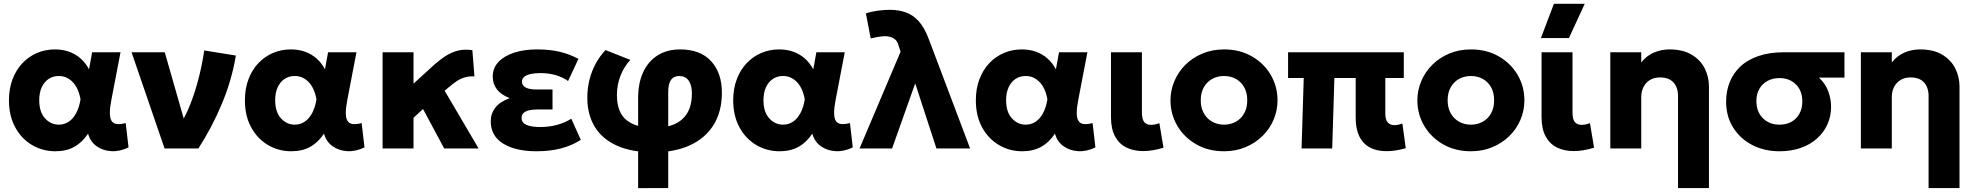

<svg xmlns="http://www.w3.org/2000/svg" viewBox="-20 -787 10473 1018"><path d="M273.5 15Q206 15 150 -18Q94 -51 60.8 -111.8Q27.5 -172.5 27.5 -255Q27.5 -317 46.5 -367Q65.5 -417 99 -452.2Q132.5 -487.5 176.5 -506.2Q220.5 -525 271.5 -525Q312 -525 346.2 -512.8Q380.5 -500.5 407.2 -477Q434 -453.5 452 -419.5L468.5 -510H619L571 -260Q562.5 -217 562.5 -189Q562.5 -161 571.2 -146.5Q580 -132 598.8 -129.5Q617.5 -127 646.5 -134.5L661.5 -5.5Q615.5 17 570.5 14.5Q525.5 12 492 -12Q458.5 -36 447 -78.5Q416 -32 373.8 -8.5Q331.5 15 273.5 15ZM292 -126Q321 -126 344.2 -141.5Q367.5 -157 383.8 -187Q400 -217 407 -260.5Q404 -277.5 398.2 -295.2Q392.5 -313 383 -329Q373.5 -345 360.2 -357.2Q347 -369.5 330 -376.8Q313 -384 291.5 -384Q261 -384 237.8 -368.5Q214.5 -353 201.2 -324.2Q188 -295.5 188 -256Q188 -193.5 218.5 -159.8Q249 -126 292 -126Z M852.5 0 677.5 -510H853.5L973.5 -91L935 -125Q965.5 -174 990.8 -238.8Q1016 -303.5 1034.2 -376Q1052.5 -448.5 1063 -519.5L1230.5 -492.5Q1209 -362 1156.2 -236.2Q1103.5 -110.5 1032 0Z M1524.5 15Q1457 15 1401 -18Q1345 -51 1311.8 -111.8Q1278.5 -172.5 1278.5 -255Q1278.5 -317 1297.5 -367Q1316.5 -417 1350 -452.2Q1383.5 -487.5 1427.5 -506.2Q1471.5 -525 1522.5 -525Q1563 -525 1597.2 -512.8Q1631.5 -500.5 1658.2 -477Q1685 -453.5 1703 -419.5L1719.5 -510H1870L1822 -260Q1813.5 -217 1813.5 -189Q1813.5 -161 1822.2 -146.5Q1831 -132 1849.8 -129.5Q1868.5 -127 1897.5 -134.5L1912.5 -5.5Q1866.5 17 1821.5 14.5Q1776.5 12 1743 -12Q1709.5 -36 1698 -78.5Q1667 -32 1624.8 -8.5Q1582.5 15 1524.5 15ZM1543 -126Q1572 -126 1595.2 -141.5Q1618.5 -157 1634.8 -187Q1651 -217 1658 -260.5Q1655 -277.5 1649.2 -295.2Q1643.5 -313 1634 -329Q1624.5 -345 1611.2 -357.2Q1598 -369.5 1581 -376.8Q1564 -384 1542.5 -384Q1512 -384 1488.8 -368.5Q1465.5 -353 1452.2 -324.2Q1439 -295.5 1439 -256Q1439 -193.5 1469.5 -159.8Q1500 -126 1543 -126Z M2008.5 0V-510H2172.5V-343.5L2271 -433.5Q2307.5 -467 2340.8 -488.8Q2374 -510.5 2408.8 -518.8Q2443.5 -527 2484.5 -521L2495.5 -382Q2467.5 -383.5 2445 -377Q2422.5 -370.5 2402.8 -357.5Q2383 -344.5 2362.5 -327L2337.5 -306L2517.5 0H2335L2223 -209L2172.5 -162.5V0Z M2824.5 15Q2713 15 2647.5 -25.8Q2582 -66.5 2582 -144Q2582 -185 2606.8 -216.8Q2631.5 -248.5 2682.5 -266.5Q2636.5 -284.5 2614.5 -313.5Q2592.5 -342.5 2592.5 -381Q2592.5 -425.5 2622.2 -457.8Q2652 -490 2705.2 -507.5Q2758.5 -525 2828 -525Q2893 -525 2944.5 -513.2Q2996 -501.5 3047 -475L2992 -357.5Q2962.5 -378.5 2925.2 -389Q2888 -399.5 2846 -399.5Q2816.5 -399.5 2794.5 -394.8Q2772.5 -390 2760 -380Q2747.5 -370 2747.5 -354Q2747.5 -333.5 2767.2 -323Q2787 -312.5 2823.5 -312.5H2909.5V-206.5H2829.5Q2803 -206.5 2784.2 -202Q2765.5 -197.5 2755.5 -187.8Q2745.5 -178 2745.5 -162Q2745.5 -136.5 2771.2 -125Q2797 -113.5 2843.5 -113.5Q2889.5 -113.5 2931 -124.2Q2972.5 -135 3009 -157.5L3059.5 -45.5Q3013 -15.5 2954.8 -0.2Q2896.5 15 2824.5 15Z M3363.5 210.5V-268.5Q3363.5 -346 3389.8 -403.5Q3416 -461 3466 -493Q3516 -525 3586.5 -525Q3693 -525 3750.2 -462.8Q3807.5 -400.5 3807.5 -296Q3807.5 -196 3763.8 -125.2Q3720 -54.5 3638.8 -17Q3557.5 20.5 3445 20.5Q3330.5 20.5 3252.2 -14.2Q3174 -49 3134 -114Q3094 -179 3094 -269Q3094 -318.5 3105.5 -364.2Q3117 -410 3138.5 -449.8Q3160 -489.5 3190.5 -521.5L3322 -469.5Q3286.5 -430.5 3268.8 -382.8Q3251 -335 3251 -283.5Q3251 -191 3302 -150Q3353 -109 3449.5 -109Q3512.5 -109 3557 -129Q3601.5 -149 3625 -189.5Q3648.5 -230 3648.5 -290.5Q3648.5 -335.5 3631.2 -359.8Q3614 -384 3581.5 -384Q3552 -384 3537.5 -363Q3523 -342 3523 -300V210Z M4113.5 15Q4046 15 3990 -18Q3934 -51 3900.8 -111.8Q3867.5 -172.5 3867.5 -255Q3867.5 -317 3886.5 -367Q3905.5 -417 3939 -452.2Q3972.5 -487.5 4016.5 -506.2Q4060.5 -525 4111.5 -525Q4152 -525 4186.2 -512.8Q4220.5 -500.5 4247.2 -477Q4274 -453.5 4292 -419.5L4308.5 -510H4459L4411 -260Q4402.5 -217 4402.5 -189Q4402.5 -161 4411.2 -146.5Q4420 -132 4438.8 -129.5Q4457.5 -127 4486.5 -134.5L4501.5 -5.5Q4455.5 17 4410.5 14.5Q4365.5 12 4332 -12Q4298.5 -36 4287 -78.5Q4256 -32 4213.8 -8.5Q4171.5 15 4113.5 15ZM4132 -126Q4161 -126 4184.2 -141.5Q4207.5 -157 4223.8 -187Q4240 -217 4247 -260.5Q4244 -277.5 4238.2 -295.2Q4232.5 -313 4223 -329Q4213.5 -345 4200.2 -357.2Q4187 -369.5 4170 -376.8Q4153 -384 4131.5 -384Q4101 -384 4077.8 -368.5Q4054.5 -353 4041.2 -324.2Q4028 -295.5 4028 -256Q4028 -193.5 4058.5 -159.8Q4089 -126 4132 -126Z M4537.5 0 4755 -513 4743.5 -548Q4737 -572.5 4718 -583.8Q4699 -595 4673.5 -595Q4658 -595 4638.2 -591.8Q4618.5 -588.5 4596.5 -583.5L4571 -716Q4601 -726 4635 -730.5Q4669 -735 4696.5 -735Q4745.5 -735 4784.2 -720.8Q4823 -706.5 4852.5 -673Q4882 -639.5 4904 -581L5123.5 0H4945L4832.5 -345L4710 0Z M5400 15Q5332.5 15 5276.5 -18Q5220.5 -51 5187.2 -111.8Q5154 -172.5 5154 -255Q5154 -317 5173 -367Q5192 -417 5225.5 -452.2Q5259 -487.5 5303 -506.2Q5347 -525 5398 -525Q5438.5 -525 5472.8 -512.8Q5507 -500.5 5533.8 -477Q5560.5 -453.5 5578.5 -419.5L5595 -510H5745.5L5697.5 -260Q5689 -217 5689 -189Q5689 -161 5697.8 -146.5Q5706.5 -132 5725.2 -129.5Q5744 -127 5773 -134.5L5788 -5.5Q5742 17 5697 14.5Q5652 12 5618.5 -12Q5585 -36 5573.5 -78.5Q5542.5 -32 5500.2 -8.5Q5458 15 5400 15ZM5418.5 -126Q5447.5 -126 5470.8 -141.5Q5494 -157 5510.2 -187Q5526.5 -217 5533.5 -260.5Q5530.5 -277.5 5524.8 -295.2Q5519 -313 5509.5 -329Q5500 -345 5486.8 -357.2Q5473.5 -369.5 5456.5 -376.8Q5439.5 -384 5418 -384Q5387.5 -384 5364.2 -368.5Q5341 -353 5327.8 -324.2Q5314.5 -295.5 5314.5 -256Q5314.5 -193.5 5345 -159.8Q5375.5 -126 5418.5 -126Z M6041.5 14Q5990.5 14 5952 -5Q5913.5 -24 5892 -64Q5870.5 -104 5870.5 -166.5V-510H6034.5V-192Q6034.5 -154.5 6046.8 -139.8Q6059 -125 6083 -125Q6093 -125 6104 -127.2Q6115 -129.5 6127 -134L6149 -4Q6120.5 5 6093.2 9.5Q6066 14 6041.5 14Z M6470 15Q6386.5 15 6322.5 -21.8Q6258.5 -58.5 6222.2 -120Q6186 -181.5 6186 -255Q6186 -308.5 6206.8 -357.2Q6227.5 -406 6265.5 -443.8Q6303.5 -481.5 6355.5 -503.2Q6407.5 -525 6470 -525Q6553.5 -525 6617.5 -488.2Q6681.5 -451.5 6717.5 -390Q6753.5 -328.5 6753.5 -255Q6753.5 -201.5 6733 -152.8Q6712.5 -104 6674.5 -66.5Q6636.5 -29 6584.5 -7Q6532.5 15 6470 15ZM6470 -126Q6505 -126 6533 -141.8Q6561 -157.5 6577 -186.5Q6593 -215.5 6593 -255Q6593 -295 6577.2 -323.8Q6561.5 -352.5 6533.5 -368.2Q6505.5 -384 6470 -384Q6434.5 -384 6406.5 -368.2Q6378.5 -352.5 6362.5 -323.8Q6346.5 -295 6346.5 -255Q6346.5 -215.5 6362.8 -186.5Q6379 -157.5 6407 -141.8Q6435 -126 6470 -126Z M7331.5 14.5Q7294.5 14.5 7264.5 4.2Q7234.5 -6 7212.8 -27.5Q7191 -49 7179.5 -83Q7168 -117 7168 -164.5V-373.5H7055L7043.5 0H6881L6892.5 -373.5H6809.5V-510H7423V-373.5H7325V-185Q7325 -152 7338 -137.8Q7351 -123.5 7373.5 -123.5Q7383.5 -123.5 7394 -125.8Q7404.5 -128 7415.5 -132L7433.5 -1Q7406.5 6.5 7381 10.5Q7355.5 14.5 7331.5 14.5Z M7779 15Q7695.5 15 7631.5 -21.8Q7567.5 -58.5 7531.2 -120Q7495 -181.5 7495 -255Q7495 -308.5 7515.8 -357.2Q7536.5 -406 7574.5 -443.8Q7612.5 -481.5 7664.5 -503.2Q7716.5 -525 7779 -525Q7862.5 -525 7926.5 -488.2Q7990.5 -451.5 8026.5 -390Q8062.5 -328.5 8062.5 -255Q8062.5 -201.5 8042 -152.8Q8021.5 -104 7983.5 -66.5Q7945.5 -29 7893.5 -7Q7841.5 15 7779 15ZM7779 -126Q7814 -126 7842 -141.8Q7870 -157.5 7886 -186.5Q7902 -215.5 7902 -255Q7902 -295 7886.2 -323.8Q7870.5 -352.5 7842.5 -368.2Q7814.5 -384 7779 -384Q7743.5 -384 7715.5 -368.2Q7687.5 -352.5 7671.5 -323.8Q7655.5 -295 7655.5 -255Q7655.5 -215.5 7671.8 -186.5Q7688 -157.5 7716 -141.8Q7744 -126 7779 -126Z M8324.5 14Q8273.5 14 8235 -5Q8196.5 -24 8175 -64Q8153.5 -104 8153.5 -166.5V-510H8317.5V-192Q8317.5 -154.5 8329.8 -139.8Q8342 -125 8366 -125Q8376 -125 8387 -127.2Q8398 -129.5 8410 -134L8432 -4Q8403.5 5 8376.2 9.5Q8349 14 8324.5 14ZM8150 -585 8219 -767H8382.5L8298.5 -585Z M8877 210V-277.5Q8877 -323.5 8852.8 -350Q8828.5 -376.5 8781.5 -376.5Q8751.5 -376.5 8729.2 -363.5Q8707 -350.5 8694.5 -326.8Q8682 -303 8682 -272.5V0H8518V-510H8682V-456Q8710.5 -492 8749.5 -508.5Q8788.5 -525 8831.5 -525Q8903.5 -525 8950 -496.8Q8996.5 -468.5 9018.8 -423.8Q9041 -379 9041 -329V210Z M9415 15Q9334.5 15 9270.5 -18.2Q9206.5 -51.5 9169.2 -110.8Q9132 -170 9132 -248.5Q9132 -303.5 9151 -351.2Q9170 -399 9208 -434.8Q9246 -470.5 9304.2 -490.2Q9362.5 -510 9441 -510H9759.5V-375.5H9624Q9658 -344.5 9673.2 -303.8Q9688.5 -263 9688.5 -220.5Q9688.5 -170.5 9669.2 -127.8Q9650 -85 9614.2 -52.8Q9578.5 -20.5 9528 -2.8Q9477.5 15 9415 15ZM9415.5 -126Q9451 -126 9478 -141Q9505 -156 9520.5 -183.8Q9536 -211.5 9536 -249.5Q9536 -306 9502 -339.5Q9468 -373 9414.5 -373Q9379.5 -373 9352 -358.2Q9324.5 -343.5 9308.5 -316.2Q9292.5 -289 9292.5 -251.5Q9292.5 -194.5 9327 -160.2Q9361.5 -126 9415.5 -126Z M10205.5 210V-277.5Q10205.5 -323.5 10181.2 -350Q10157 -376.5 10110 -376.5Q10080 -376.5 10057.8 -363.5Q10035.5 -350.5 10023 -326.8Q10010.5 -303 10010.5 -272.5V0H9846.5V-510H10010.5V-456Q10039 -492 10078 -508.5Q10117 -525 10160 -525Q10232 -525 10278.5 -496.8Q10325 -468.5 10347.2 -423.8Q10369.5 -379 10369.5 -329V210Z"/></svg>

Font: Geologica Roman
Style: Bold
Weight: 700
Designer: Sindre Bremnes, Frode Helland
Foundry: Monokrom Skriftforlag AS
Version: Version 1.010;gftools[0.9.28]